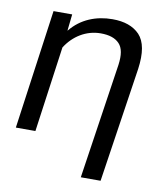

<svg xmlns="http://www.w3.org/2000/svg" viewBox="-80 -608 730 841"><g transform="rotate(10 285.0 -188.0)"><path d="M336 165H424L501 -346C511 -418 502 -468 474 -498C446 -527 406 -541 353 -541C281 -541 214 -515 168 -458H167L175 -531H92L18 0H105L158 -381C192 -435 248 -471 313 -471C351 -471 378 -462 396 -443C414 -424 419 -393 413 -349Z"/></g></svg>

Font: Cheyenne Sans
Style: Italic
Weight: 400
Italic angle: -8.13011°
Designer: The Public Sans project authors (U.S. Web Design System), Libre Franklin designed by Pablo Impallari and Rodrigo Fuenzal
Foundry: The Cheyenne Sans Project Authors
Version: Version 2.007